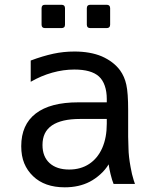

<svg xmlns="http://www.w3.org/2000/svg" viewBox="-20 -778 642 812"><path d="M254.9 -673.8V-743.2Q254.9 -757.8 240.2 -757.8H170.4Q155.8 -757.8 155.8 -743.2V-673.8Q155.8 -659.2 170.4 -659.2H240.2Q254.9 -659.2 254.9 -673.8ZM445.8 -673.8V-743.2Q445.8 -757.8 431.2 -757.8H361.8Q347.2 -757.8 347.2 -743.2V-673.8Q347.2 -659.2 361.8 -659.2H431.2Q445.8 -659.2 445.8 -673.8ZM359.4 -9.3Q382.8 -21.5 404.3 -40.8Q425.8 -60.1 439.5 -83Q442.4 -63 447.3 -42.5Q454.1 -14.6 460.4 0H550.8L545.4 -16.1Q537.6 -40 532.2 -71.8Q523.9 -116.7 523.4 -150.4L522 -200.2V-312Q522 -385.3 514.2 -419.9Q506.8 -454.1 487.8 -480.5Q460.4 -517.6 410.6 -539.6Q361.8 -560.1 294.9 -560.1Q249 -560.1 205.6 -550.8Q160.6 -541 109.9 -522V-432.1Q153.8 -457.5 200.9 -470.7Q248 -483.9 294.4 -483.9Q366.2 -483.9 398.4 -454.6Q414.6 -439.9 423.1 -415.3Q431.6 -390.6 431.6 -359.4V-345.2H311Q192.4 -345.2 131.1 -297.9Q69.8 -250.5 69.8 -159.7Q69.8 -118.2 82.5 -87.4Q95.2 -56.6 119.6 -33.2Q168.5 14.2 253.9 14.2Q314 14.2 359.4 -9.3ZM189.5 -88.4Q159.7 -115.7 159.7 -164.6Q159.7 -192.4 169.4 -212.9Q179.2 -233.4 199.7 -247.6Q240.2 -274.9 317.9 -274.9H431.6V-254.9Q431.6 -195.8 412.4 -152.1Q393.1 -108.4 357.2 -84.7Q321.3 -61 272.5 -61Q219.7 -61 189.5 -88.4Z"/></svg>

Font: Hack Dev
Style: Regular
Weight: 400
Designer: Christopher Simpkins
Foundry: Christopher Simpkins
Version: Version 2.0315